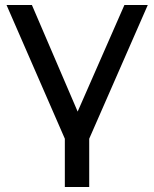

<svg xmlns="http://www.w3.org/2000/svg" viewBox="-20 -550 614 764"><path d="M238 2V194H335V2L568 -530H475L289 -106L107 -530H6Z"/></svg>

Font: Malon Grotesk Med
Style: Regular
Weight: 500
Designer: Julieta Ulanovsky
Foundry: Julieta Ulanovsky
Version: Version 7.200